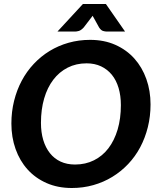

<svg xmlns="http://www.w3.org/2000/svg" viewBox="-20 -933 796 961"><path d="M37 0ZM733.5 -410.5Q733.5 -351 720 -296.8Q706.5 -242.5 681.8 -196Q657 -149.5 621.5 -112Q586 -74.5 542.2 -47.8Q498.5 -21 447.2 -6.5Q396 8 339.5 8Q269 8 213 -16.8Q157 -41.5 118 -84.8Q79 -128 58 -187Q37 -246 37 -314.5Q37 -374 50.5 -428.2Q64 -482.5 88.8 -529Q113.5 -575.5 149 -613.2Q184.5 -651 228.2 -677.8Q272 -704.5 323.2 -719Q374.5 -733.5 431 -733.5Q501.5 -733.5 557.5 -708.5Q613.5 -683.5 652.5 -640Q691.5 -596.5 712.5 -537.5Q733.5 -478.5 733.5 -410.5ZM585 -407Q585 -454 573.5 -492.8Q562 -531.5 539.8 -558.8Q517.5 -586 485.8 -601Q454 -616 413.5 -616Q361 -616 318.8 -594.5Q276.5 -573 246.8 -534Q217 -495 201 -440Q185 -385 185 -318Q185 -270.5 196.5 -232.2Q208 -194 229.8 -166.5Q251.5 -139 283.2 -124.2Q315 -109.5 355.5 -109.5Q408 -109.5 450.5 -130.8Q493 -152 522.8 -191Q552.5 -230 568.8 -284.8Q585 -339.5 585 -407ZM606 -775H514.5Q506.5 -775 496 -778Q485.5 -781 476 -795.5L450 -842.5L443.5 -854L435 -842.5L399 -795.5Q385.5 -781 374.2 -778Q363 -775 355.5 -775H267.5L395 -913H510Z"/></svg>

Font: Lato Heavy
Style: Italic
Weight: 800
Italic angle: -7°
Designer: Lukasz Dziedzic
Foundry: tyPoland Lukasz Dziedzic
Version: Version 2.007; 2014-02-27